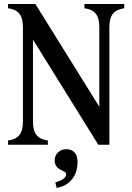

<svg xmlns="http://www.w3.org/2000/svg" viewBox="-20 -720 658 955"><path d="M20 0H218V-21C170 -28 144 -51 144 -115V-523L469 0H524V-585C524 -649 550 -672 598 -679V-700H400V-679C448 -672 474 -649 474 -585V-189L156 -700H20V-679C68 -672 94 -649 94 -585V-115C94 -51 68 -28 20 -21ZM252 76C252 133 309 123 309 147C309 164 287 179 255 187L262 215C343 199 366 136 366 86C366 48 348 22 309 22C277 22 252 47 252 76Z"/></svg>

Font: RL Madena
Style: Regular
Weight: 400
Designer: I Kadek Wantara Putra
Foundry: Roughlines ID
Version: Version 1.000;Glyphs 3.1.2 (3151)